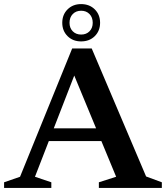

<svg xmlns="http://www.w3.org/2000/svg" viewBox="-27 -919 812 939"><path d="M180.5 -229V-291.5H522V-229ZM687.5 -56 764.5 -27.5V0H456.5V-27.5L541 -54.5L323.5 -580H348L144 -54.5L224 -27.5V0H-7V-27.5L71 -54.5L326 -682H421.5ZM369.5 -899Q410.5 -899 436.5 -873.2Q462.5 -847.5 462.5 -807.5Q462.5 -768 436.5 -742.2Q410.5 -716.5 369.5 -716.5Q329.5 -716.5 303.5 -742.2Q277.5 -768 277.5 -807.5Q277.5 -847.5 303.5 -873.2Q329.5 -899 369.5 -899ZM370 -750Q395 -750 410.8 -766Q426.5 -782 426.5 -807.5Q426.5 -834 410.8 -850.2Q395 -866.5 370 -866.5Q344.5 -866.5 328.8 -850.2Q313 -834 313 -807.5Q313 -782 328.8 -766Q344.5 -750 370 -750Z"/></svg>

Font: Newsreader 16pt 16pt SemiBold
Style: Regular
Weight: 600
Version: Version 1.003